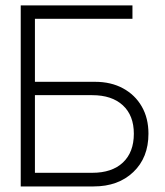

<svg xmlns="http://www.w3.org/2000/svg" viewBox="-20 -670 594 690"><path d="M321.5 -376Q379 -376 422.2 -352.5Q465.5 -329 489.5 -287.2Q513.5 -245.5 513.5 -189.5Q513.5 -103.5 459.2 -51.8Q405 0 316.5 0H54.5V-650.5H456V-602.5H105.5V-376ZM311.5 -49Q382.5 -49 421.8 -86Q461 -123 461 -189.5Q461 -255 421.5 -291.5Q382 -328 311.5 -328H105.5V-49Z"/></svg>

Font: Overused Grotesk Light
Style: Regular
Weight: 300
Version: Version 0.004